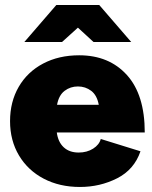

<svg xmlns="http://www.w3.org/2000/svg" viewBox="-20 -732 606 764"><path d="M20 -250Q20 -327 54.5 -386.5Q89 -446 151.5 -479Q214 -512 295 -512Q414 -512 485 -433.5Q556 -355 556 -205H206Q211 -167 233.5 -146Q256 -125 293 -125Q326 -125 350.5 -140.5Q375 -156 381 -179L539 -130Q514 -57 446 -22.5Q378 12 298 12Q217 12 154 -21Q91 -54 55.5 -113.5Q20 -173 20 -250ZM373 -315Q366 -353 343 -370.5Q320 -388 290 -388Q260 -388 237 -370.5Q214 -353 207 -315ZM290 -622 227 -565H77L204 -712H375L502 -565H352Z"/></svg>

Font: Oak Sans Black
Style: Regular
Weight: 900
Designer: Erik Kennedy, Walven
Foundry: Erik Kennedy, Walven
Version: Version 1.000